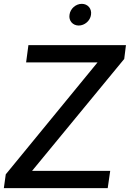

<svg xmlns="http://www.w3.org/2000/svg" viewBox="-38 -980 676 1000"><path d="M-18 0H523L536 -90H129L609 -673L618 -745H110L98 -655H470L-8 -72ZM324 -903C319 -872 341 -847 372 -847C403 -847 432 -872 436 -903C441 -935 419 -960 388 -960C357 -960 328 -935 324 -903Z"/></svg>

Font: Mluvka Medium
Style: Italic
Weight: 500
Italic angle: -8°
Designer: Modified by Jiří Krblich, Original typeface by Gumpita Rahayu
Foundry: Gumpita Rahayu & Jiří Krblich
Version: Version 2.000;Glyphs 3.1.1 (3134)